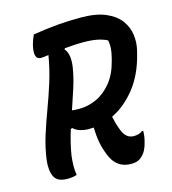

<svg xmlns="http://www.w3.org/2000/svg" viewBox="-110 -810 819 916"><g transform="rotate(-15 300.0 -351.5)"><path d="M160 0Q150 4 137.5 5.5Q125 7 113 7Q63 7 48.5 -24.5Q34 -56 40 -105Q48 -165 66 -222Q84 -279 105.5 -336.5Q127 -394 146.5 -455.5Q166 -517 178 -587Q165 -585 155 -584Q145 -583 140 -583Q102 -583 119 -654Q126 -679 136 -700Q204 -711 259 -715.5Q314 -720 372 -720Q448 -720 495.5 -699.5Q543 -679 567 -646Q591 -613 596 -574Q601 -535 592 -499L588 -483Q564 -386 512.5 -321Q461 -256 395 -224Q399 -207 403.5 -190Q408 -173 415 -156Q432 -108 472 -108Q498 -108 515 -121H521Q521 -94 514 -69Q504 -25 481 -4Q462 17 426 17Q352 17 324 -57Q310 -91 304 -124.5Q298 -158 297 -197Q285 -196 273 -196Q252 -196 231.5 -202Q211 -208 198 -221L190 -219Q180 -188 172.5 -157Q165 -126 160 -95Q157 -71 156.5 -46.5Q156 -22 160 0ZM275 -502Q267 -452 251 -402.5Q235 -353 218 -303Q231 -301 254 -301Q298 -301 339.5 -320Q381 -339 414 -379.5Q447 -420 463 -484L467 -500Q479 -548 471 -581Q449 -592 421.5 -597.5Q394 -603 353 -603Q329 -603 306 -601.5Q283 -600 262 -598L259 -593Q284 -566 275 -502Z"/></g></svg>

Font: Recursive Sn Csl St SmB
Style: Italic
Weight: 600
Italic angle: -15°
Version: Version 1.079;hotconv 1.0.112;makeotfexe 2.5.65598; ttfautoh